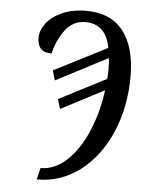

<svg xmlns="http://www.w3.org/2000/svg" viewBox="-53 -766 605 818"><g transform="rotate(5 250.0 -357.0)"><path d="M147 -40Q208 -40 259.5 -88.5Q311 -137 345.5 -218.5Q380 -300 392 -394L208 -298L195 -339L397 -443Q399 -471 399 -483Q399 -510 396 -532L175 -417L163 -459L390 -575Q380 -627 353.5 -651.5Q327 -676 283 -676Q231 -676 198 -632.5Q165 -589 151 -530Q90 -530 90 -592Q90 -623 112.5 -653.5Q135 -684 179 -704Q223 -724 284 -724Q388 -724 441.5 -655.5Q495 -587 495 -461Q495 -332 449 -224Q403 -116 321 -53Q239 10 135 10Z"/></g></svg>

Font: Noto Serif Cond
Style: Italic
Weight: 400
Width: 3
Italic angle: -12°
Designer: Monotype Design Team
Foundry: Monotype Imaging Inc.
Version: Version 1.001